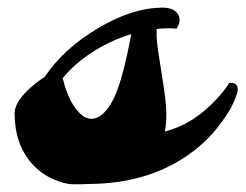

<svg xmlns="http://www.w3.org/2000/svg" viewBox="-20 -478 641 501"><path d="M440.9 -403.3Q414.1 -405.3 388.7 -402.3Q388.7 -397.5 388.7 -385.3Q388.7 -373 392.1 -348.6Q395.5 -324.2 400.4 -294.9Q414.1 -211.9 414.1 -182.6Q414.1 -153.3 410.2 -134.8Q483.9 -153.3 545.4 -219.7Q564 -239.7 578.6 -261.7Q592.8 -262.7 596.7 -256.6Q600.6 -250.5 600.6 -243.7Q600.6 -236.8 589.4 -210.4Q578.1 -184.1 546.6 -144Q515.1 -104 468.3 -71.8Q362.3 1 213.4 2Q199.7 2.9 173.8 2.9Q147.9 2.9 116.7 -11.5Q85.4 -25.9 63.5 -50.8Q18.1 -102.1 18.1 -182.1Q18.1 -215.3 68.4 -256.8Q82.5 -268.6 96.7 -277.3Q145.5 -350.6 235.6 -404.3Q325.7 -458 404.3 -458Q432.6 -458 443.4 -442.4Q455.1 -425.8 440.9 -403.3ZM195.3 -176.3Q206.1 -168 219.2 -168Q232.4 -168 245.1 -178.2Q257.8 -188.5 268.3 -205.6Q278.8 -222.7 286.9 -245.1Q294.9 -267.6 301.3 -292Q312 -333 322.8 -389.2Q240.2 -363.8 176.8 -308.6Q157.7 -291.5 143.6 -273.9Q160.6 -203.6 195.3 -176.3Z"/></svg>

Font: Molle
Style: Regular
Weight: 400
Italic angle: -22°
Designer: Elena Albertoni
Foundry: Elena Albertoni
Version: Version 1.001; ttfautohint (v0.92) -l 12 -r 12 -G 200 -x 10 